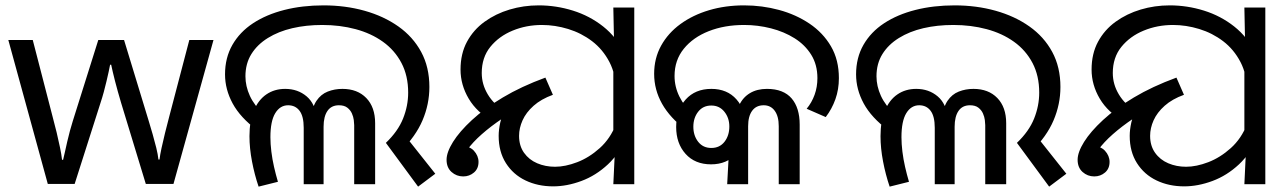

<svg xmlns="http://www.w3.org/2000/svg" viewBox="-20 -686 4794 715"><path d="M431 -303Q425 -324 419 -344.5Q413 -365 408.5 -383.5Q404 -402 400 -418Q396 -434 394 -445H390Q388 -434 384.5 -418Q381 -402 376.5 -383Q372 -364 366.5 -343.5Q361 -323 354 -302L258 -1H158L11 -537H102L176 -251Q184 -222 191 -192.5Q198 -163 203.5 -136.5Q209 -110 211 -91H215Q218 -103 222 -121Q226 -139 230.5 -159Q235 -179 240.5 -199Q246 -219 251 -235L346 -537H442L534 -235Q541 -212 548.5 -186Q556 -160 562 -135.5Q568 -111 570 -92H574Q576 -109 581.5 -134.5Q587 -160 594.5 -190.5Q602 -221 610 -251L685 -537H775L626 -1H523Z M1417 -154Q1462 -197 1481 -244.5Q1500 -292 1500 -341Q1500 -404 1475 -451.5Q1450 -499 1406 -530.5Q1362 -562 1304 -577.5Q1246 -593 1180 -593Q1120 -593 1068.5 -581Q1017 -569 977.5 -544.5Q938 -520 916 -484.5Q894 -449 894 -402Q894 -365 910.5 -329Q927 -293 964 -258L938 -201Q875 -248 846.5 -300.5Q818 -353 818 -409Q818 -471 845.5 -519Q873 -567 922.5 -599.5Q972 -632 1039 -649Q1106 -666 1185 -666Q1266 -666 1337.5 -646Q1409 -626 1463.5 -587.5Q1518 -549 1548.5 -492.5Q1579 -436 1579 -362Q1579 -298 1553.5 -238Q1528 -178 1472 -123L1486 -184L1601 -39L1537 9ZM943 9Q928 -35 918.5 -84.5Q909 -134 909 -179Q909 -235 925.5 -274.5Q942 -314 972 -334.5Q1002 -355 1042 -355Q1089 -355 1122 -327Q1155 -299 1160 -243H1138Q1142 -286 1158.5 -310.5Q1175 -335 1200.5 -345Q1226 -355 1255 -355Q1311 -355 1344 -321Q1377 -287 1377 -227V0H1299V-220Q1299 -227 1297.5 -239Q1296 -251 1290.5 -263.5Q1285 -276 1273.5 -285Q1262 -294 1242 -294Q1214 -294 1199.5 -273Q1185 -252 1185 -214V0H1111V-210Q1111 -253 1095.5 -273.5Q1080 -294 1053 -294Q1023 -294 1005 -264.5Q987 -235 987 -175Q987 -150 990.5 -121.5Q994 -93 1000.5 -64.5Q1007 -36 1015 -9L943 9Z M2040 8Q1983 8 1937 -14Q1891 -36 1864 -78.5Q1837 -121 1837 -180Q1837 -203 1843 -230Q1849 -257 1866.5 -285.5Q1884 -314 1918 -340Q1952 -366 2007 -386L2028 -336Q1985 -321 1939 -297Q1893 -273 1850.5 -244.5Q1808 -216 1774 -186Q1740 -156 1720 -128Q1700 -100 1700 -78L1686 -144Q1727 -144 1744.5 -125Q1762 -106 1762 -83Q1762 -58 1745 -43.5Q1728 -29 1705 -29Q1680 -29 1661.5 -45.5Q1643 -62 1643 -91Q1643 -119 1667 -157.5Q1691 -196 1737.5 -239Q1784 -282 1852.5 -323Q1921 -364 2011 -397L2039 -333Q1995 -317 1967 -292Q1939 -267 1926 -238Q1913 -209 1913 -180Q1913 -143 1931.5 -117Q1950 -91 1980.5 -78Q2011 -65 2047 -65Q2085 -65 2129.5 -82Q2174 -99 2213.5 -134.5Q2253 -170 2274 -224L2313 -180Q2289 -116 2244 -74Q2199 -32 2145 -12Q2091 8 2040 8ZM1816 -234Q1756 -267 1725.5 -318.5Q1695 -370 1695 -427Q1695 -486 1719 -530.5Q1743 -575 1784.5 -605Q1826 -635 1878 -650.5Q1930 -666 1986 -666Q2051 -666 2113.5 -646.5Q2176 -627 2226 -587.5Q2276 -548 2305.5 -488Q2335 -428 2335 -347L2274 -345Q2274 -408 2249.5 -455Q2225 -502 2185 -532.5Q2145 -563 2096 -578Q2047 -593 1998 -593Q1940 -593 1889 -572Q1838 -551 1806 -511.5Q1774 -472 1774 -414Q1774 -372 1796.5 -334.5Q1819 -297 1859 -273L1816 -234ZM2269 -106 2264 -144V-471L2267 -511L2264 -658H2342V0H2264Z M2536 -201Q2475 -247 2445.5 -299.5Q2416 -352 2416 -411Q2416 -469 2442 -516Q2468 -563 2514 -596.5Q2560 -630 2620.5 -648Q2681 -666 2751 -666Q2818 -666 2881 -649Q2944 -632 2994.5 -598Q3045 -564 3074.5 -513.5Q3104 -463 3104 -395Q3104 -353 3091 -316.5Q3078 -280 3055 -250L2984 -281Q3003 -304 3013.5 -333Q3024 -362 3024 -395Q3024 -445 3001 -482Q2978 -519 2939 -543.5Q2900 -568 2851 -580.5Q2802 -593 2751 -593Q2678 -593 2619.5 -570Q2561 -547 2526.5 -504.5Q2492 -462 2492 -403Q2492 -363 2510 -326.5Q2528 -290 2562 -258L2536 -201ZM2628 -74Q2568 -74 2533 -113Q2498 -152 2498 -213Q2498 -276 2533.5 -315.5Q2569 -355 2629 -355Q2688 -355 2722.5 -316Q2757 -277 2757 -215Q2757 -153 2722 -113.5Q2687 -74 2628 -74ZM2629 -135Q2660 -135 2678 -158Q2696 -181 2696 -215Q2696 -247 2677.5 -270Q2659 -293 2629 -293Q2598 -293 2580 -270Q2562 -247 2562 -214Q2562 -181 2580 -158Q2598 -135 2629 -135ZM2696 -148 2719 -222Q2719 -264 2732.5 -293.5Q2746 -323 2772.5 -339Q2799 -355 2836 -355Q2867 -355 2890 -346Q2913 -337 2928 -319.5Q2943 -302 2950.5 -277.5Q2958 -253 2958 -222V0H2880V-216Q2880 -253 2865 -273.5Q2850 -294 2824 -294Q2796 -294 2781 -273.5Q2766 -253 2766 -216V0H2688Z M3767 -154Q3812 -197 3831 -244.5Q3850 -292 3850 -341Q3850 -404 3825 -451.5Q3800 -499 3756 -530.5Q3712 -562 3654 -577.5Q3596 -593 3530 -593Q3470 -593 3418.5 -581Q3367 -569 3327.5 -544.5Q3288 -520 3266 -484.5Q3244 -449 3244 -402Q3244 -365 3260.5 -329Q3277 -293 3314 -258L3288 -201Q3225 -248 3196.5 -300.5Q3168 -353 3168 -409Q3168 -471 3195.5 -519Q3223 -567 3272.5 -599.5Q3322 -632 3389 -649Q3456 -666 3535 -666Q3616 -666 3687.5 -646Q3759 -626 3813.5 -587.5Q3868 -549 3898.5 -492.5Q3929 -436 3929 -362Q3929 -298 3903.5 -238Q3878 -178 3822 -123L3836 -184L3951 -39L3887 9ZM3293 9Q3278 -35 3268.5 -84.5Q3259 -134 3259 -179Q3259 -235 3275.5 -274.5Q3292 -314 3322 -334.5Q3352 -355 3392 -355Q3439 -355 3472 -327Q3505 -299 3510 -243H3488Q3492 -286 3508.5 -310.5Q3525 -335 3550.5 -345Q3576 -355 3605 -355Q3661 -355 3694 -321Q3727 -287 3727 -227V0H3649V-220Q3649 -227 3647.5 -239Q3646 -251 3640.5 -263.5Q3635 -276 3623.5 -285Q3612 -294 3592 -294Q3564 -294 3549.5 -273Q3535 -252 3535 -214V0H3461V-210Q3461 -253 3445.5 -273.5Q3430 -294 3403 -294Q3373 -294 3355 -264.5Q3337 -235 3337 -175Q3337 -150 3340.5 -121.5Q3344 -93 3350.5 -64.5Q3357 -36 3365 -9L3293 9Z M4390 8Q4333 8 4287 -14Q4241 -36 4214 -78.5Q4187 -121 4187 -180Q4187 -203 4193 -230Q4199 -257 4216.5 -285.5Q4234 -314 4268 -340Q4302 -366 4357 -386L4378 -336Q4335 -321 4289 -297Q4243 -273 4200.5 -244.5Q4158 -216 4124 -186Q4090 -156 4070 -128Q4050 -100 4050 -78L4036 -144Q4077 -144 4094.5 -125Q4112 -106 4112 -83Q4112 -58 4095 -43.5Q4078 -29 4055 -29Q4030 -29 4011.5 -45.5Q3993 -62 3993 -91Q3993 -119 4017 -157.5Q4041 -196 4087.5 -239Q4134 -282 4202.5 -323Q4271 -364 4361 -397L4389 -333Q4345 -317 4317 -292Q4289 -267 4276 -238Q4263 -209 4263 -180Q4263 -143 4281.5 -117Q4300 -91 4330.5 -78Q4361 -65 4397 -65Q4435 -65 4479.5 -82Q4524 -99 4563.5 -134.5Q4603 -170 4624 -224L4663 -180Q4639 -116 4594 -74Q4549 -32 4495 -12Q4441 8 4390 8ZM4166 -234Q4106 -267 4075.5 -318.5Q4045 -370 4045 -427Q4045 -486 4069 -530.5Q4093 -575 4134.5 -605Q4176 -635 4228 -650.5Q4280 -666 4336 -666Q4401 -666 4463.5 -646.5Q4526 -627 4576 -587.5Q4626 -548 4655.5 -488Q4685 -428 4685 -347L4624 -345Q4624 -408 4599.5 -455Q4575 -502 4535 -532.5Q4495 -563 4446 -578Q4397 -593 4348 -593Q4290 -593 4239 -572Q4188 -551 4156 -511.5Q4124 -472 4124 -414Q4124 -372 4146.5 -334.5Q4169 -297 4209 -273L4166 -234ZM4619 -106 4614 -144V-471L4617 -511L4614 -658H4692V0H4614Z"/></svg>

Font: hexoriya15
Style: Book
Weight: 400
Designer: Jelle Bosma - Monotype Design Team
Foundry: Monotype Imaging Inc.
Version: Version 2.003